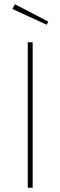

<svg xmlns="http://www.w3.org/2000/svg" viewBox="-20 -879 283 899"><path d="M133 -681V0H110V-681ZM50 -859 206 -778 199 -763 38 -837Z"/></svg>

Font: Fira Sans Condensed Thin
Style: Regular
Weight: 250
Width: 3
Designer: Carrois Corporate & Edenspiekermann AG
Foundry: Carrois Corporate GbR & Edenspiekermann AG
Version: Version 4.203